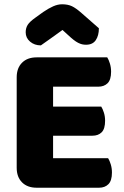

<svg xmlns="http://www.w3.org/2000/svg" viewBox="-20 -874 581 897"><path d="M58 -513Q58 -556 83 -581Q108 -606 151 -606H481Q488 -595 493.5 -577Q499 -559 499 -539Q499 -501 482.5 -485Q466 -469 439 -469H228V-376H453Q460 -365 465.5 -347.5Q471 -330 471 -310Q471 -272 455 -256Q439 -240 412 -240H228V-135H485Q492 -124 497.5 -106Q503 -88 503 -68Q503 -30 486.5 -13.5Q470 3 443 3H151Q108 3 83 -22Q58 -47 58 -90ZM272 -734Q241 -711 217 -694.5Q193 -678 171 -662Q141 -662 120.5 -679.5Q100 -697 100 -723Q100 -743 109.5 -758Q119 -773 146 -792L182 -818Q207 -835 228.5 -844.5Q250 -854 270 -854Q297 -854 316 -845Q335 -836 361 -813L442 -742Q442 -708 427.5 -686.5Q413 -665 382 -665Q372 -665 363.5 -667Q355 -669 345 -674Q335 -679 323 -688.5Q311 -698 295 -713Z"/></svg>

Font: Baloo Cyrillic
Style: Regular
Weight: 400
Designer: Ek Type, Denis Ignatov
Foundry: Ek Type
Version: Version 1.50 July 26, 2019